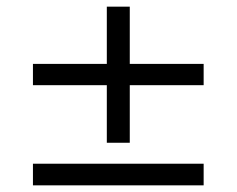

<svg xmlns="http://www.w3.org/2000/svg" viewBox="-20 -557 711 577"><path d="M301 -128V-301H79V-365H301V-537H370V-365H592V-301H370V-128ZM79 0V-65H592V0Z"/></svg>

Font: Nunito Sans 10pt SemiExpanded
Style: Regular
Weight: 400
Width: 6
Designer: Vernon Adams
Foundry: Vernon Adams
Version: Version 3.101;gftools[0.9.27]